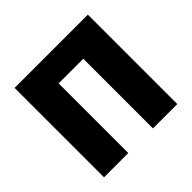

<svg xmlns="http://www.w3.org/2000/svg" viewBox="-172 -899 1084 1084"><g transform="rotate(-45 369.5 -357.0)"><path d="M662.1 0H467.8V-556.2H271V0H77.1V-713.9H662.1Z"/></g></svg>

Font: OpenSans-ExtraBold
Style: Regular
Weight: 800
Foundry: Ascender Corporation
Version: Version 1.10